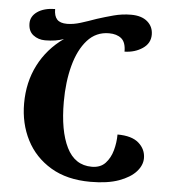

<svg xmlns="http://www.w3.org/2000/svg" viewBox="-53 -776 740 838"><g transform="rotate(5 317.0 -357.0)"><path d="M374 14Q271 14 200 -28.5Q129 -71 92.5 -142.5Q56 -214 56 -302Q56 -395 94.5 -470.5Q133 -546 205 -597Q171 -584 123 -584Q93 -584 71 -601Q49 -618 49 -652Q49 -683 77.5 -703Q106 -723 155 -724Q155 -693 168.5 -678.5Q182 -664 212 -664Q240 -664 272 -674Q304 -684 340 -697Q374 -708 411.5 -718Q449 -728 488 -728Q534 -728 559.5 -706Q585 -684 585 -649Q585 -611 551.5 -588.5Q518 -566 473 -565Q473 -606 453 -622.5Q433 -639 399 -639Q342 -639 304 -596.5Q266 -554 247 -482.5Q228 -411 228 -324Q228 -197 264 -124.5Q300 -52 374 -52Q412 -52 433.5 -75Q455 -98 464.5 -132.5Q474 -167 474 -202Q537 -202 567.5 -175Q598 -148 598 -109Q598 -78 573 -50Q548 -22 498.5 -4Q449 14 374 14Z"/></g></svg>

Font: Noto Serif Georgian Condensed ExtraBold
Style: Regular
Weight: 800
Width: 3
Designer: Monotype Design Team, Akaki Razmadze
Foundry: Google LLC
Version: Version 2.003; ttfautohint (v1.8.4.7-5d5b)